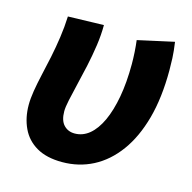

<svg xmlns="http://www.w3.org/2000/svg" viewBox="-83 -589 685 684"><g transform="rotate(15 260.0 -247.0)"><path d="M202.8 12Q145.4 12 108.3 -9.6Q71.1 -31.2 53.4 -69.2Q35.6 -107.2 35.6 -154.4Q35.6 -177.7 40.4 -206.8Q45.2 -236 52.9 -269.7Q60.7 -303.5 68.5 -340.5Q76.2 -377.6 81.8 -416.4Q87.4 -455.2 89 -494.5L220.9 -498.1Q220.9 -461.6 215.2 -422.3Q209.5 -382.9 200.9 -343.3Q192.3 -303.8 183.7 -268.7Q175.2 -233.6 169.5 -206.8Q163.8 -180 163.8 -165.3Q163.8 -131.3 179.4 -114.7Q195 -98 219.7 -98Q249.5 -98 273.8 -118Q298 -138 315.7 -176Q333.3 -214 343.1 -267.9Q352.9 -321.8 352.9 -389.4Q352.9 -410.1 351.5 -433.6Q350 -457 347.5 -476.7L481 -506.1Q486 -471.2 487 -447.4Q488 -423.5 488 -402.8Q488 -301.5 466.8 -224.3Q445.5 -147.1 406.9 -94.5Q368.4 -41.9 316.4 -14.9Q264.4 12 202.8 12Z"/></g></svg>

Font: Source Sans 3 VF
Style: Italic
Weight: 200
Italic angle: -11°
Designer: Paul D. Hunt
Foundry: Adobe Systems Incorporated
Version: Version 3.042;hotconv 1.0.118;makeotfexe 2.5.65603